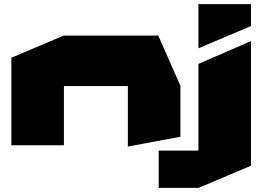

<svg xmlns="http://www.w3.org/2000/svg" viewBox="-20 -702 1278 928"><path d="M35 0V-423L288 -530H289V0ZM598 6V-286H852V-41L599 6ZM289 -286V-530H745L852 -287V-286ZM939 206V-393L1192 -503H1193V99L940 206ZM747 206V26H939V206ZM939 -469V-682H1193V-576L940 -469Z"/></svg>

Font: Foldit Black
Style: Regular
Weight: 900
Version: Version 1.003